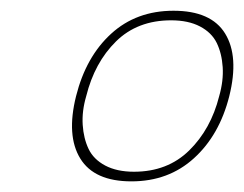

<svg xmlns="http://www.w3.org/2000/svg" viewBox="-20 -840 459 361"><path d="M392.1 -659.2Q400.4 -688 398.7 -713.9Q397 -739.7 387.5 -759.3Q377.9 -778.8 356 -790.3Q334 -801.8 301.8 -801.8Q238.3 -801.8 198 -762Q157.7 -722.2 142.1 -659.2Q133.8 -630.9 135.5 -605.2Q137.2 -579.6 146.5 -560.1Q155.8 -540.5 177.7 -528.8Q199.7 -517.1 231.9 -517.1Q294.9 -517.1 335.7 -557.1Q376.5 -597.2 392.1 -659.2ZM411.1 -659.2Q392.6 -585.9 344.7 -542.5Q296.9 -499 227.1 -499Q157.2 -499 130.9 -542Q104.5 -585 123 -659.2Q141.6 -733.4 189 -776.6Q236.3 -819.8 306.2 -819.8Q377 -819.8 403.3 -776.9Q429.7 -733.9 411.1 -659.2Z"/></svg>

Font: Sinkin Sans 100 Thin Italic
Style: Regular
Weight: 100
Italic angle: -112°
Designer: Keith Bates
Foundry: K-Type
Version: Sinkin Sans (version 1.0)  by Keith Bates   •   © 2014   www